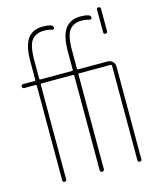

<svg xmlns="http://www.w3.org/2000/svg" viewBox="-114 -836 729 913"><g transform="rotate(-15 250.0 -380.0)"><path d="M450.2 -639.6V-750Q450.2 -759.8 460 -759.8Q469.7 -759.8 469.7 -750V-639.6Q469.7 -629.9 460 -629.9Q450.2 -629.9 450.2 -639.6ZM19.5 -480.5Q9.8 -480.5 9.8 -490.2Q9.8 -500 19.5 -500H75.2Q80.1 -500 80.1 -504.9V-594.7Q80.1 -670.9 104.5 -705.6Q128.9 -740.2 179.7 -740.2Q203.1 -740.2 218.8 -735.4Q229.5 -731.4 230.5 -720.7Q230.5 -716.8 226.6 -714.8Q222.7 -712.9 218.8 -713.9Q200.2 -719.7 179.7 -719.7Q141.6 -719.7 120.6 -694.8Q99.6 -669.9 99.6 -594.7V-504.9Q99.6 -500 105.5 -500H259.8Q264.6 -500 264.6 -504.9V-594.7Q264.6 -670.9 289.6 -705.6Q314.5 -740.2 365.2 -740.2Q388.7 -740.2 404.3 -735.4Q415 -731.4 415 -720.7Q415 -716.8 411.6 -714.8Q408.2 -712.9 404.3 -713.9Q384.8 -719.7 365.2 -719.7Q327.1 -719.7 306.2 -694.8Q285.2 -669.9 285.2 -594.7V-504.9Q285.2 -500 290 -500H434.6Q449.2 -500 459.5 -490.2Q469.7 -480.5 469.7 -464.8V-9.8Q469.7 0 460 0Q450.2 0 450.2 -9.8V-474.6Q450.2 -479.5 445.3 -480.5H290Q285.2 -480.5 285.2 -474.6V-9.8Q285.2 0 274.9 0Q264.6 0 264.6 -9.8V-474.6Q264.6 -479.5 259.8 -480.5H105.5Q100.6 -480.5 99.6 -474.6V-9.8Q99.6 0 89.8 0Q80.1 0 80.1 -9.8V-474.6Q80.1 -479.5 75.2 -480.5Z"/></g></svg>

Font: Rounded Mgen+ 1m thin
Style: Regular
Weight: 100
Designer: [Source Han Sans]
Ryoko NISHIZUKA  (kana & ideographs); Paul D. Hunt (Latin, Greek & Cyrillic); Wenlong ZHANG  (bopomofo
Version: Version 1.059.20150602